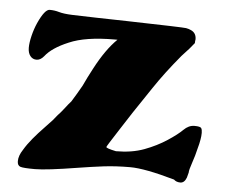

<svg xmlns="http://www.w3.org/2000/svg" viewBox="-41 -493 662 563"><g transform="rotate(5 290.0 -211.5)"><path d="M284 -61Q284 -57 313 -51Q360 -51 396 -64.5Q432 -78 461 -97Q490 -116 504.5 -130.5Q519 -145 536 -145Q553 -145 556 -140.5Q559 -136 559 -126.5Q559 -117 557 -106Q555 -94 551 -80Q546 -58 538.5 -36.5Q531 -15 531 -7Q529 1 527 8Q521 24 509 24Q497 24 490 17Q402 -8 359 -8Q316 -8 280 -3.5Q244 1 207 7Q115 22 81 22Q47 22 38 19Q29 16 29 3Q29 -13 41 -31Q51 -48 66 -66Q81 -84 97.5 -101Q114 -118 121 -126L134 -142Q141 -149 148 -158Q165 -180 170 -185Q185 -209 199 -234Q211 -260 225 -286Q256 -345 289 -377Q285 -377 281 -377Q195 -377 147 -356Q99 -336 79 -310Q69 -298 57.5 -298Q46 -298 39 -307Q32 -316 32 -331Q32 -346 37 -366.5Q42 -387 50 -405Q69 -447 83.5 -447Q98 -447 111.5 -443Q125 -439 150.5 -438Q176 -437 221 -436L311 -434Q478 -430 486.5 -428.5Q495 -427 501 -424Q517 -417 517 -398Q516 -393 516 -387Q512 -382 502 -370L480 -346Q435 -292 403 -244L352 -168L319 -117Q284 -63 284 -61Z"/></g></svg>

Font: Miltonian Tattoo
Style: Regular
Weight: 400
Designer: Pablo Impallari
Foundry: Pablo Impallari
Version: Version 1.008